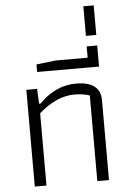

<svg xmlns="http://www.w3.org/2000/svg" viewBox="-61 -972 678 1016"><g transform="rotate(-5 278.0 -464.0)"><path d="M82 -514H139L143 -435H151Q191 -477 240.5 -500.5Q290 -524 346 -524Q476 -524 476 -424V0H414V-455Q379 -467 333 -467Q238 -467 144 -384V0H82Z M147 -643 250 -655H420V-715H476V-603H147Z M421 -928H476V-771H421Z"/></g></svg>

Font: Athiti
Style: Regular
Weight: 400
Designer: CadsonDemak Team
Foundry: CadsonDemak
Version: Version 1.033